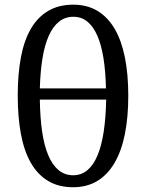

<svg xmlns="http://www.w3.org/2000/svg" viewBox="-20 -784 619 814"><path d="M523.9 -377.9Q523.9 -287.6 509.5 -215.8Q495.1 -144 465.8 -93.8Q436.5 -43.5 392.6 -16.8Q348.6 9.8 290 9.8Q228 9.8 183.6 -17.1Q139.2 -43.9 110.6 -94Q82 -144 68.6 -216.1Q55.2 -288.1 55.2 -378.9Q55.2 -469.2 68.6 -540.8Q82 -612.3 110.8 -661.9Q139.6 -711.4 184.3 -737.8Q229 -764.2 291 -764.2Q349.6 -764.2 393.3 -737.8Q437 -711.4 466.1 -661.9Q495.1 -612.3 509.5 -540.5Q523.9 -468.8 523.9 -377.9ZM290 -41Q325.2 -41 351.1 -63Q377 -85 394 -126.5Q411.1 -168 419.9 -227.5Q428.7 -287.1 430.2 -361.8H148.9Q149.9 -287.1 158.4 -227.5Q167 -168 184.3 -126.5Q201.7 -85 228 -63Q254.4 -41 290 -41ZM291 -712.9Q256.3 -712.9 230.5 -692.4Q204.6 -671.9 187 -632.8Q169.4 -593.8 160.2 -537.4Q150.9 -481 148.9 -409.2H429.2Q427.7 -481 418.7 -537.4Q409.7 -593.8 392.6 -632.8Q375.5 -671.9 350.3 -692.4Q325.2 -712.9 291 -712.9Z"/></svg>

Font: Droid-TTFautohint Serif
Style: Regular
Weight: 400
Foundry: Ascender Corporation
Version: Version 1.00; ttfautohint (v1.00rc1.4-1a1c-dirty) -l 8 -r 50